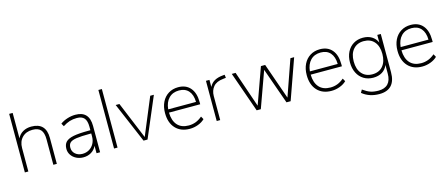

<svg xmlns="http://www.w3.org/2000/svg" viewBox="-53 -1375 5215 2233"><g transform="rotate(-15 2554.5 -259.0)"><path d="M470 -312V0H428V-308Q428 -385 397 -420.5Q366 -456 297 -456Q220 -456 173.5 -408.5Q127 -361 127 -282V0H85V-705H127V-399Q149 -446 193 -471Q237 -496 294 -496Q470 -496 470 -312Z M991 -317V0H948V-89Q926 -43 884.5 -18Q843 7 790 7Q744 7 705.5 -12Q667 -31 644.5 -64.5Q622 -98 622 -138Q622 -192 650.5 -221.5Q679 -251 744.5 -264Q810 -277 928 -277H948V-319Q948 -390 920 -422.5Q892 -455 831 -455Q784 -455 744.5 -442.5Q705 -430 662 -402L642 -438Q679 -465 727.5 -480.5Q776 -496 825 -496Q991 -496 991 -317ZM948 -202V-238H929Q824 -238 769 -229.5Q714 -221 692 -200.5Q670 -180 670 -140Q670 -94 704 -64.5Q738 -35 790 -35Q835 -35 871 -56.5Q907 -78 927.5 -116Q948 -154 948 -202Z M1159 0V-705H1201V0Z M1724 -484H1768L1562 0H1514L1308 -484H1353L1538 -37Z M2260 -238H1884Q1886 -140 1933.5 -87Q1981 -34 2069 -34Q2114 -34 2153.5 -49Q2193 -64 2232 -97L2252 -61Q2221 -30 2172 -11.5Q2123 7 2071 7Q1963 7 1900.5 -60Q1838 -127 1838 -244Q1838 -319 1866 -376Q1894 -433 1945 -464.5Q1996 -496 2062 -496Q2156 -496 2208 -435Q2260 -374 2260 -264ZM1885 -277H2220Q2218 -364 2177 -410.5Q2136 -457 2062 -457Q1986 -457 1939.5 -409.5Q1893 -362 1885 -277Z M2628 -458 2594 -454Q2512 -446 2474.5 -400.5Q2437 -355 2437 -290V0H2395V-484H2437V-399Q2460 -444 2500.5 -466.5Q2541 -489 2602 -494L2623 -496Z M3412 -484H3457L3285 0H3235L3082 -432L2926 0H2876L2706 -484H2752L2901 -49L3057 -484H3108L3260 -50Z M3966 -238H3590Q3592 -140 3639.5 -87Q3687 -34 3775 -34Q3820 -34 3859.5 -49Q3899 -64 3938 -97L3958 -61Q3927 -30 3878 -11.5Q3829 7 3777 7Q3669 7 3606.5 -60Q3544 -127 3544 -244Q3544 -319 3572 -376Q3600 -433 3651 -464.5Q3702 -496 3768 -496Q3862 -496 3914 -435Q3966 -374 3966 -264ZM3591 -277H3926Q3924 -364 3883 -410.5Q3842 -457 3768 -457Q3692 -457 3645.5 -409.5Q3599 -362 3591 -277Z M4500 -484V-23Q4500 81 4451 134Q4402 187 4305 187Q4184 187 4100 118L4120 83Q4170 119 4210 132.5Q4250 146 4306 146Q4381 146 4420 104.5Q4459 63 4459 -17V-122Q4438 -70 4393.5 -42.5Q4349 -15 4286 -15Q4222 -15 4172.5 -45Q4123 -75 4095.5 -130Q4068 -185 4068 -256Q4068 -327 4095.5 -381.5Q4123 -436 4172.5 -466Q4222 -496 4286 -496Q4348 -496 4392 -469Q4436 -442 4458 -392V-484ZM4458 -256Q4458 -349 4412.5 -402Q4367 -455 4286 -455Q4206 -455 4159.5 -402Q4113 -349 4113 -256Q4113 -162 4159.5 -109Q4206 -56 4286 -56Q4367 -56 4412.5 -109.5Q4458 -163 4458 -256Z M5059 -238H4683Q4685 -140 4732.5 -87Q4780 -34 4868 -34Q4913 -34 4952.5 -49Q4992 -64 5031 -97L5051 -61Q5020 -30 4971 -11.5Q4922 7 4870 7Q4762 7 4699.5 -60Q4637 -127 4637 -244Q4637 -319 4665 -376Q4693 -433 4744 -464.5Q4795 -496 4861 -496Q4955 -496 5007 -435Q5059 -374 5059 -264ZM4684 -277H5019Q5017 -364 4976 -410.5Q4935 -457 4861 -457Q4785 -457 4738.5 -409.5Q4692 -362 4684 -277Z"/></g></svg>

Font: wassup Sans
Style: Light
Weight: 200
Version: Version 2.001